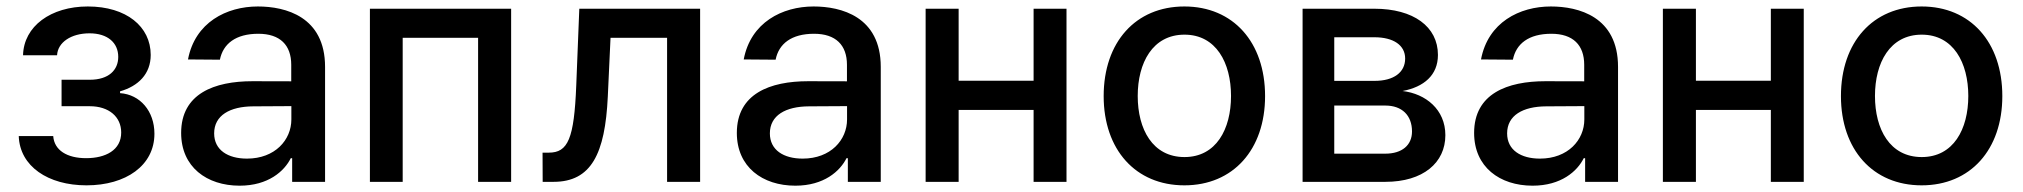

<svg xmlns="http://www.w3.org/2000/svg" viewBox="-20 -573 6376 605"><path d="M147.7 -144.2H39.1C42.3 -49 131.4 11 252.5 11C376.8 11 466.6 -51.5 466.6 -151.6C466.6 -222.7 421.5 -275.2 358.3 -279.5V-285.2C415.5 -301.5 454.9 -339.8 454.9 -399.9C454.9 -489.3 378.2 -552.6 256.7 -552.6C140.3 -552.6 54.7 -490.4 52.6 -398.8H159.8C161.9 -439.6 204.2 -468 262.1 -468C319.2 -468 352.6 -438.2 352.6 -393.8C352.6 -352.3 322.8 -321.7 262.8 -321.7H174V-238.3H262.8C323.2 -238.3 361.9 -204.9 361.9 -155.5C361.9 -99.8 312.5 -74.6 251.4 -74.6C191.4 -74.6 150.9 -99.4 147.7 -144.2Z M735.1 12.1C825.3 12.1 876.1 -33.7 896.3 -74.6H900.6V0H1004.3V-362.2C1004.3 -521 879.3 -552.6 792.6 -552.6C693.9 -552.6 594.5 -502.5 572.4 -385.7L672.9 -384.9C682.9 -435 722.7 -466.6 794 -466.6C862.6 -466.6 897.7 -430.8 897.7 -369V-316.8L775.6 -317.1C655.5 -317.1 550.8 -278.1 550.8 -154.1C550.8 -46.9 631.4 12.1 735.1 12.1ZM654.8 -152.7C654.8 -209.5 704.5 -237.6 778.1 -237.9L898.1 -238.6V-196.7C898.1 -132.1 846.6 -73.2 758.2 -73.2C698.2 -73.2 654.8 -100.1 654.8 -152.7Z M1145.6 0H1248.9V-453.8H1486.5V0H1590.6V-545.5H1145.6Z M1690 0H1724.1C1843 0 1886.7 -88.1 1895.2 -268.5L1903.8 -453.8H2082V0H2186.1V-545.5H1805.4L1795.8 -304C1789.1 -135.7 1769.9 -92 1709.2 -92H1689.6Z M2486.2 12.1C2576.3 12.1 2627.1 -33.7 2647.4 -74.6H2651.6V0H2755.3V-362.2C2755.3 -521 2630.3 -552.6 2543.7 -552.6C2445 -552.6 2345.5 -502.5 2323.5 -385.7L2424 -384.9C2433.9 -435 2473.7 -466.6 2545.1 -466.6C2613.6 -466.6 2648.8 -430.8 2648.8 -369V-316.8L2526.6 -317.1C2406.6 -317.1 2301.8 -278.1 2301.8 -154.1C2301.8 -46.9 2382.5 12.1 2486.2 12.1ZM2405.9 -152.7C2405.9 -209.5 2455.6 -237.6 2529.1 -237.9L2649.1 -238.6V-196.7C2649.1 -132.1 2597.7 -73.2 2509.2 -73.2C2449.2 -73.2 2405.9 -100.1 2405.9 -152.7Z M3000.7 -545.5H2896.7V0H3000.7V-226.6H3236.9V0H3340.6V-545.5H3236.9V-318.5H3000.7Z M3712 11C3865.8 11 3966.3 -101.6 3966.3 -270.2C3966.3 -440 3865.8 -552.6 3712 -552.6C3558.2 -552.6 3457.7 -440 3457.7 -270.2C3457.7 -101.6 3558.2 11 3712 11ZM3565 -270.6C3565 -375 3611.9 -463.8 3712.4 -463.8C3812.1 -463.8 3859 -375 3859 -270.6C3859 -165.8 3812.1 -78.1 3712.4 -78.1C3611.9 -78.1 3565 -165.8 3565 -270.6Z M4084.5 0H4345.2C4464.5 0 4534.4 -60.4 4534.4 -147C4534.4 -228 4472.3 -277.7 4399.5 -286.2C4466.6 -299 4511 -335.9 4511 -399.9C4511 -489.3 4433.6 -545.5 4310.7 -545.5H4084.5ZM4184.3 -88.8V-240.4H4345.2C4397.7 -240.4 4429.3 -209.5 4429.3 -158.7C4429.3 -115.4 4397.7 -88.8 4345.2 -88.8ZM4184.3 -318.2V-455.6H4310.7C4371.1 -455.6 4407.7 -430.4 4407.7 -388.5C4407.7 -344.8 4371.4 -318.2 4311.8 -318.2Z M4809.3 12.1C4899.5 12.1 4950.3 -33.7 4970.5 -74.6H4974.8V0H5078.5V-362.2C5078.5 -521 4953.5 -552.6 4866.8 -552.6C4768.1 -552.6 4668.7 -502.5 4646.7 -385.7L4747.2 -384.9C4757.1 -435 4796.9 -466.6 4868.3 -466.6C4936.8 -466.6 4971.9 -430.8 4971.9 -369V-316.8L4849.8 -317.1C4729.8 -317.1 4625 -278.1 4625 -154.1C4625 -46.9 4705.6 12.1 4809.3 12.1ZM4729 -152.7C4729 -209.5 4778.8 -237.6 4852.3 -237.9L4972.3 -238.6V-196.7C4972.3 -132.1 4920.8 -73.2 4832.4 -73.2C4772.4 -73.2 4729 -100.1 4729 -152.7Z M5323.9 -545.5H5219.8V0H5323.9V-226.6H5560V0H5663.7V-545.5H5560V-318.5H5323.9Z M6035.2 11C6188.9 11 6289.4 -101.6 6289.4 -270.2C6289.4 -440 6188.9 -552.6 6035.2 -552.6C5881.4 -552.6 5780.9 -440 5780.9 -270.2C5780.9 -101.6 5881.4 11 6035.2 11ZM5888.1 -270.6C5888.1 -375 5935 -463.8 6035.5 -463.8C6135.3 -463.8 6182.2 -375 6182.2 -270.6C6182.2 -165.8 6135.3 -78.1 6035.5 -78.1C5935 -78.1 5888.1 -165.8 5888.1 -270.6Z"/></svg>

Font: Margiela Sans Medium
Style: Regular
Weight: 500
Designer: Stefan Endress, Andreas Faust
Version: Version 1.100;FEAKit 1.0